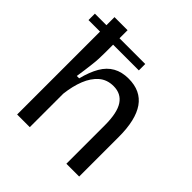

<svg xmlns="http://www.w3.org/2000/svg" viewBox="-195 -838 976 976"><g transform="rotate(45 293.0 -350.0)"><path d="M-7 -642H355V-596H-7ZM76 0V-311V-700H170V-539Q170 -517 169 -494.5Q168 -472 165 -448.5Q162 -425 159 -401Q156 -377 152 -353H169Q184 -412 207 -451.5Q230 -491 265 -510.5Q300 -530 348 -530Q436 -530 479 -468.5Q522 -407 522 -285V0H430V-276Q430 -366 402.5 -407.5Q375 -449 321 -449Q274 -449 242.5 -421.5Q211 -394 192.5 -347.5Q174 -301 167 -241V0Z"/></g></svg>

Font: Bricolage Grotesque 16pt
Style: Regular
Weight: 400
Version: Version 1.001;gftools[0.9.33.dev8+g029e19f]